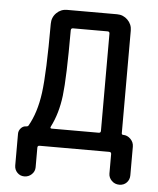

<svg xmlns="http://www.w3.org/2000/svg" viewBox="-49 -562 597 724"><g transform="rotate(5 250.0 -200.0)"><path d="M153.3 -76.2Q149.4 -68.4 157.2 -68.4H335Q342.8 -68.4 342.8 -76.2V-444.3Q342.8 -452.1 335 -452.1H204.1Q196.3 -452.1 196.3 -443.4Q196.3 -263.7 188 -195.8Q179.7 -127.9 153.3 -76.2ZM32.2 82V-38.1Q32.2 -49.8 40.5 -59.1Q48.8 -68.4 60.5 -68.4Q65.4 -68.4 68.4 -71.3Q98.6 -123 108.9 -199.7Q119.1 -276.4 119.1 -461.9Q119.1 -486.3 135.7 -502.9Q152.3 -519.5 175.8 -519.5H365.2Q388.7 -519.5 405.3 -502.9Q421.9 -486.3 421.9 -462.9V-74.2Q421.9 -68.4 427.7 -68.4Q443.4 -68.4 455.6 -56.2Q467.8 -43.9 467.8 -27.3V81.1Q467.8 97.7 457 108.9Q446.3 120.1 429.2 120.1Q412.1 120.1 400.4 108.4Q388.7 96.7 388.7 81.1V7.8Q388.7 0 380.9 0H117.2Q109.4 0 109.4 7.8V82Q109.4 97.7 97.7 108.9Q85.9 120.1 69.8 120.1Q53.7 120.1 43 108.9Q32.2 97.7 32.2 82Z"/></g></svg>

Font: Rounded Mgen+ 2m regular
Style: Regular
Weight: 400
Designer: [Source Han Sans]
Ryoko NISHIZUKA  (kana & ideographs); Paul D. Hunt (Latin, Greek & Cyrillic); Wenlong ZHANG  (bopomofo
Version: Version 1.059.20150602